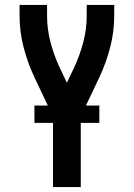

<svg xmlns="http://www.w3.org/2000/svg" viewBox="-20 -540 540 775"><path d="M194 215V-70L118 -230Q91 -288 75 -350Q59 -412 59 -476V-520H170V-476Q170 -423 183.5 -371Q197 -319 219 -271L250 -206L281 -271Q303 -319 316.5 -371Q330 -423 330 -476V-520H441V-476Q441 -412 425 -350Q409 -288 382 -230L306 -70V215ZM119 -44V-114H381V-44Z"/></svg>

Font: Iosevka SS08 Regular
Style: Bold
Weight: 700
Monospace: yes
Designer: Belleve Invis
Foundry: Belleve Invis
Version: Version 16.3.4; ttfautohint (v1.8.4)